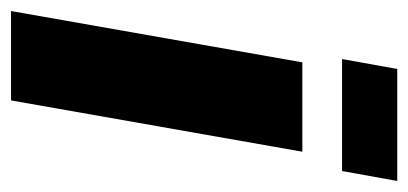

<svg xmlns="http://www.w3.org/2000/svg" viewBox="-229 -524 740 348"><g transform="rotate(90 141.0 -350.0)"><path d="M-13 0 80 -528H242L149 0ZM74 -600 92 -700H295L277 -600Z"/></g></svg>

Font: Archivo ExtraCondensed Black
Style: Italic
Weight: 900
Width: 2
Italic angle: -10°
Designer: Hector Gatti
Foundry: Omnibus-Type
Version: Version 2.001